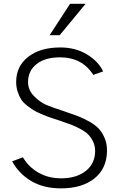

<svg xmlns="http://www.w3.org/2000/svg" viewBox="-20 -989 637 1026"><path d="M44.9 -127 102.5 -148.4Q132.8 -96.7 185.5 -66.4Q238.3 -36.1 307.6 -36.1Q387.7 -36.1 438 -75.2Q488.3 -114.3 488.3 -182.6Q488.3 -210 477.1 -232.9Q465.8 -255.9 450.7 -271Q435.5 -286.1 407.7 -300.8Q379.9 -315.4 357.9 -323.7Q335.9 -332 300.8 -343.8Q268.6 -354.5 252 -359.9Q235.4 -365.2 206.1 -377.4Q176.8 -389.6 160.6 -399.4Q144.5 -409.2 124 -425.3Q103.5 -441.4 92.8 -458.5Q82 -475.6 74.2 -499.5Q66.4 -523.4 66.4 -550.8Q66.4 -634.8 130.4 -685.1Q194.3 -735.4 302.7 -735.4Q382.8 -735.4 443.8 -698.7Q504.9 -662.1 531.2 -607.4L478.5 -588.9Q418.9 -682.6 300.8 -682.6Q220.7 -682.6 175.3 -646.5Q129.9 -610.4 129.9 -550.8Q129.9 -506.8 162.6 -474.6Q195.3 -442.4 225.6 -429.2Q255.9 -416 325.2 -393.6Q332 -390.6 335.9 -389.6Q374 -377 400.4 -366.7Q426.8 -356.4 458 -338.9Q489.3 -321.3 507.8 -301.3Q526.4 -281.2 539.1 -251.5Q551.8 -221.7 551.8 -185.5Q551.8 -89.8 485.4 -36.1Q418.9 17.6 305.7 17.6Q212.9 17.6 147 -21.5Q81.1 -60.5 44.9 -127ZM245.1 -800.8 354.5 -968.8H437.5L298.8 -800.8Z"/></svg>

Font: Gothic A1 Light
Style: Regular
Weight: 300
Version: Version 2.50